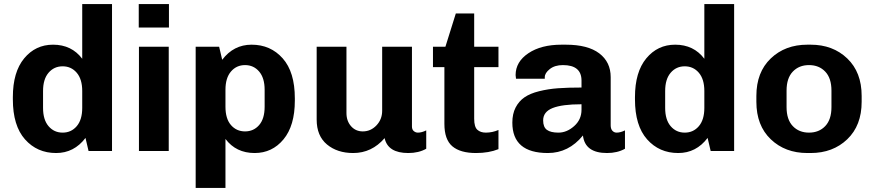

<svg xmlns="http://www.w3.org/2000/svg" viewBox="-20 -740 4286 941"><path d="M240 -521Q331 -521 383 -452V-720H529V0H414L399 -64Q343 10 255 10Q162 10 102.5 -57Q43 -124 43 -253V-264Q43 -387 98.5 -454Q154 -521 240 -521ZM191 -294V-211Q191 -153 218 -121.5Q245 -90 287 -90Q329 -90 356 -121.5Q383 -153 383 -211V-294Q383 -352 356 -383.5Q329 -415 287 -415Q245 -415 218 -383.5Q191 -352 191 -294Z M808 -720V-605H660V-720ZM661 -511H807V0H661Z M1213 -521Q1306 -521 1365.5 -454Q1425 -387 1425 -258V-247Q1425 -124 1369.5 -57Q1314 10 1228 10Q1137 10 1085 -59V181H939V-511H1054L1069 -447Q1125 -521 1213 -521ZM1085 -300V-217Q1085 -158 1112 -127Q1139 -96 1181 -96Q1223 -96 1250 -127Q1277 -158 1277 -217V-300Q1277 -358 1250 -389.5Q1223 -421 1181 -421Q1139 -421 1112 -389.5Q1085 -358 1085 -300Z M1678 -511V-186Q1678 -147 1700.5 -121.5Q1723 -96 1758 -96Q1797 -96 1825 -125.5Q1853 -155 1853 -197V-511H1999V-120Q1999 -105 2008 -97.5Q2017 -90 2028 -90Q2047 -90 2069 -101V-11Q2032 10 1981 10Q1881 10 1865 -63Q1802 10 1711 10Q1633 10 1582.5 -32Q1532 -74 1532 -154V-511Z M2214 -674H2304V-511H2423V-411H2304V-158Q2304 -118 2319.5 -104Q2335 -90 2361 -90Q2393 -90 2423 -103V-9Q2376 10 2313 10Q2236 10 2197 -23Q2158 -56 2158 -133V-411H2102V-511H2163Z M2753 -521Q2861 -521 2917 -478.5Q2973 -436 2973 -362V-126Q2973 -108 2981.5 -99Q2990 -90 3002 -90Q3021 -90 3043 -101V-11Q3006 10 2955 10Q2847 10 2837 -76Q2767 10 2665 10Q2491 10 2491 -139Q2491 -182 2507 -213Q2523 -244 2550.5 -263Q2578 -282 2622.5 -293Q2667 -304 2715 -307.5Q2763 -311 2830 -311V-345Q2830 -421 2739 -421Q2699 -421 2674.5 -401.5Q2650 -382 2650 -362V-354H2509Q2507 -366 2507 -372Q2507 -437 2569.5 -479Q2632 -521 2732 -521ZM2830 -229Q2735 -229 2688.5 -210.5Q2642 -192 2642 -150Q2642 -117 2660.5 -103.5Q2679 -90 2717 -90Q2758 -90 2794 -122Q2830 -154 2830 -202Z M3289 -521Q3380 -521 3432 -452V-720H3578V0H3463L3448 -64Q3392 10 3304 10Q3211 10 3151.5 -57Q3092 -124 3092 -253V-264Q3092 -387 3147.5 -454Q3203 -521 3289 -521ZM3240 -294V-211Q3240 -153 3267 -121.5Q3294 -90 3336 -90Q3378 -90 3405 -121.5Q3432 -153 3432 -211V-294Q3432 -352 3405 -383.5Q3378 -415 3336 -415Q3294 -415 3267 -383.5Q3240 -352 3240 -294Z M3937 10Q3828 10 3757.5 -57.5Q3687 -125 3687 -241V-270Q3687 -386 3757.5 -453.5Q3828 -521 3937 -521H3953Q4062 -521 4132.5 -453.5Q4203 -386 4203 -270V-241Q4203 -125 4132.5 -57.5Q4062 10 3953 10ZM4055 -215V-296Q4055 -357 4024.5 -389Q3994 -421 3945 -421Q3896 -421 3865.5 -389Q3835 -357 3835 -296V-215Q3835 -154 3865.5 -122Q3896 -90 3945 -90Q3994 -90 4024.5 -122Q4055 -154 4055 -215Z"/></svg>

Font: Chivo
Style: Bold
Weight: 700
Designer: Hector Gatti
Foundry: Omnibus-Type
Version: Version 1.007;PS 001.007;hotconv 1.0.88;makeotf.lib2.5.64775